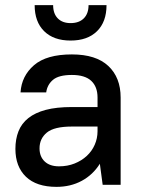

<svg xmlns="http://www.w3.org/2000/svg" viewBox="-20 -720 560 748"><path d="M200 8Q122 8 81 -31.5Q40 -71 40 -140Q40 -178 52 -208.5Q64 -239 90.5 -260Q117 -281 158.5 -292Q200 -303 260 -303H360V-340Q360 -382 335.5 -405Q311 -428 260 -428Q209 -428 186.5 -409Q164 -390 160 -360H60Q64 -424 112.5 -466Q161 -508 260 -508Q354 -508 402 -463Q450 -418 450 -340V0H380L369 -82Q342 -39 298.5 -15.5Q255 8 200 8ZM210 -72Q243 -72 270.5 -83Q298 -94 318 -112.5Q338 -131 349 -156Q360 -181 360 -209V-227H260Q191 -227 162.5 -203.5Q134 -180 134 -142Q134 -110 154 -91Q174 -72 210 -72ZM255 -562Q189 -562 152 -598.5Q115 -635 115 -700H187Q187 -667 205 -648.5Q223 -630 255 -630Q288 -630 306.5 -648.5Q325 -667 325 -700H395Q395 -635 358 -598.5Q321 -562 255 -562Z"/></svg>

Font: PT Root UI Web Medium
Style: Regular
Weight: 500
Designer: Vitaly Kuzmin
Foundry: ParaType Ltd.
Version: Version 1.001W